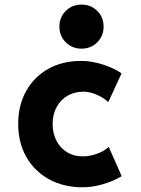

<svg xmlns="http://www.w3.org/2000/svg" viewBox="-20 -793 602 819"><path d="M333 5.9Q251.5 5.9 189.2 -28.3Q127 -62.5 92.3 -123.5Q57.6 -184.6 57.6 -264.6Q57.6 -344.2 91.6 -404.8Q125.5 -465.3 186 -499.3Q246.6 -533.2 326.2 -533.2Q369.6 -533.2 417.7 -518.1Q465.8 -502.9 498.5 -480L441.9 -357.4Q421.4 -377 391.6 -389.4Q361.8 -401.9 335.9 -401.9Q297.4 -401.9 267.8 -384.5Q238.3 -367.2 221.4 -336.2Q204.6 -305.2 204.6 -264.6Q204.6 -223.6 220.9 -192.4Q237.3 -161.1 266.1 -143.6Q294.9 -126 333 -126Q363.8 -126 394.8 -137.5Q425.8 -148.9 443.8 -166.5L499 -41.5Q464.8 -20.5 419.2 -7.3Q373.5 5.9 333 5.9ZM327.6 -585.4Q288.1 -585.4 260.7 -612.5Q233.4 -639.6 233.4 -679.2Q233.4 -719.7 260.7 -746.6Q288.1 -773.4 327.6 -773.4Q367.7 -773.4 394.8 -746.6Q421.9 -719.7 421.9 -679.2Q421.9 -639.6 394.8 -612.5Q367.7 -585.4 327.6 -585.4Z"/></svg>

Font: Reddit Mono ExtraBold
Style: Regular
Weight: 800
Monospace: yes
Designer: Stephen Hutchings
Foundry: Reddit
Version: Version 1.014